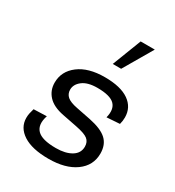

<svg xmlns="http://www.w3.org/2000/svg" viewBox="-154 -707 740 811"><g transform="rotate(30 215.5 -302.0)"><path d="M205.1 10.6Q124.8 10.6 81.4 -17.5Q38 -45.7 38 -93Q38 -104.3 40.3 -115.3Q42.5 -126.2 46.5 -139.4L109.9 -141.6Q94 -93.8 117.6 -69Q141.2 -44.2 209.5 -44.2Q256.5 -44.2 285 -61.6Q313.4 -78.9 313.4 -110.4Q313.4 -133.5 297.9 -145.9Q282.5 -158.3 237.5 -167.1L167.3 -180.9Q116.4 -190.8 91.9 -217.3Q67.3 -243.8 67.3 -281.4Q67.3 -336.8 113.8 -372.1Q160.2 -407.3 239.9 -407.3Q317.8 -407.3 358 -379.1Q398.2 -351 398.2 -302.1Q398.2 -293.3 397.1 -285.3Q396 -277.2 393.6 -268.1L330.3 -263.8Q341.8 -308.2 319.7 -330.3Q297.5 -352.5 235.4 -352.5Q188.4 -352.5 163.6 -333.5Q138.8 -314.4 138.8 -288.6Q138.8 -268 153.4 -255.2Q168.1 -242.5 203.5 -235.7L273 -221.9Q332.7 -209.7 358.8 -185.3Q384.8 -161 384.8 -118.1Q384.8 -59.7 336.2 -24.5Q287.6 10.6 205.1 10.6ZM240.5 -472.2 295.1 -613.5H364L281.4 -472.2Z"/></g></svg>

Font: Rokkitt SemiBold
Style: Italic
Weight: 600
Italic angle: -9°
Designer: Vernon Adams
Foundry: Vernon Adams
Version: Version 3.103